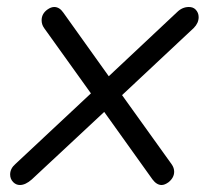

<svg xmlns="http://www.w3.org/2000/svg" viewBox="-20 -519 605 549"><path d="M548 -470Q548 -453 534 -439L329 -247L471 -49Q478 -39 478 -28Q478 -11 462 2Q451 10 442 10Q428 10 416 -6L278 -199L71 -6Q53 10 37 10Q26 10 18 2Q9 -7 9 -20Q9 -37 24 -50L240 -252L106 -439Q99 -449 99 -461Q99 -480 116 -492Q126 -499 135 -499Q150 -499 161 -483L291 -301L486 -484Q501 -499 520 -499Q532 -499 539 -492Q548 -483 548 -470Z"/></svg>

Font: Kodchasan
Style: Italic
Weight: 400
Italic angle: -10°
Version: Version 1.000; ttfautohint (v1.6)